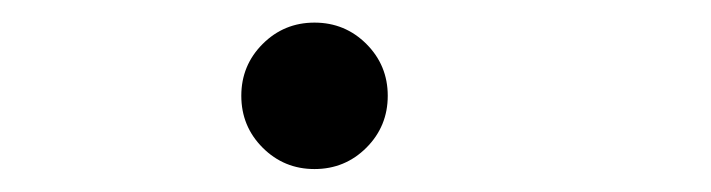

<svg xmlns="http://www.w3.org/2000/svg" viewBox="-20 -139 626 169"><path d="M256.8 9.8Q230 9.8 211.2 -9Q192.4 -27.8 192.4 -54.7Q192.4 -81.5 211.2 -100.3Q230 -119.1 256.8 -119.1Q283.7 -119.1 302.5 -100.3Q321.3 -81.5 321.3 -54.7Q321.3 -27.8 302.5 -9Q283.7 9.8 256.8 9.8Z"/></svg>

Font: Cascadia Code NF SemiLight
Style: Italic
Weight: 350
Italic angle: -10°
Monospace: yes
Designer: Aaron Bell
Foundry: Saja Typeworks
Version: Version 2404.023; ttfautohint (v1.8.4)